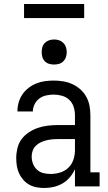

<svg xmlns="http://www.w3.org/2000/svg" viewBox="-20 -930 540 958"><path d="M201 8Q182 8 162.5 4.5Q143 1 126 -8.5Q109 -18 96 -33Q83 -48 75 -65.5Q67 -83 64 -102.5Q61 -122 61 -141Q61 -166 67 -191Q73 -216 88 -236Q103 -256 124.5 -270Q146 -284 169.5 -292Q193 -300 218 -303Q243 -306 268 -306H354V-355Q354 -376 347.5 -396.5Q341 -417 326 -431.5Q311 -446 290 -452Q269 -458 249 -458Q230 -458 211 -454Q192 -450 177 -439Q162 -428 153 -410.5Q144 -393 144 -374Q144 -374 144 -374Q144 -374 144 -374H67Q67 -374 67 -374Q67 -374 67 -374Q67 -397 73 -418.5Q79 -440 91.5 -458.5Q104 -477 122 -491Q140 -505 161 -513.5Q182 -522 204 -525Q226 -528 249 -528Q272 -528 296 -524Q320 -520 341.5 -510Q363 -500 381 -484Q399 -468 410.5 -447Q422 -426 426.5 -402.5Q431 -379 431 -355V-70H477V0H354V-86Q344 -64 328.5 -45.5Q313 -27 292.5 -15Q272 -3 248.5 2.5Q225 8 201 8ZM232 -62Q256 -62 279.5 -69Q303 -76 320.5 -92.5Q338 -109 346 -132.5Q354 -156 354 -180V-236H268Q253 -236 238.5 -234.5Q224 -233 210 -229.5Q196 -226 182.5 -219.5Q169 -213 158.5 -202.5Q148 -192 143 -178Q138 -164 138 -149Q138 -131 144.5 -113.5Q151 -96 164.5 -83.5Q178 -71 195.5 -66.5Q213 -62 232 -62ZM250 -608Q237 -608 225 -611.5Q213 -615 204 -624Q195 -633 191.5 -645Q188 -657 188 -670Q188 -683 191.5 -695Q195 -707 204 -716Q213 -725 225 -729Q237 -733 250 -733Q263 -733 275 -729Q287 -725 296 -716Q305 -707 309 -695Q313 -683 313 -670Q313 -657 309 -645Q305 -633 296 -624Q287 -615 275 -611.5Q263 -608 250 -608ZM100 -840V-910H400V-840Z"/></svg>

Font: Iosevka Gothic
Style: Regular
Weight: 400
Monospace: yes
Designer: Belleve Invis
Foundry: Belleve Invis
Version: Version 15.5.1; ttfautohint (v1.8.4)